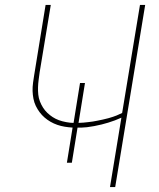

<svg xmlns="http://www.w3.org/2000/svg" viewBox="-20 -755 640 775"><path d="M424 0 470 -280Q457 -274 443.5 -269Q430 -264 417 -260Q404 -256 390 -252.5Q376 -249 360 -246Q344 -243 331 -241.5Q318 -240 310 -240H293L270 -98H250L273 -240Q257 -241 241.5 -243.5Q226 -246 211.5 -251Q197 -256 184 -263.5Q171 -271 160 -280.5Q149 -290 140 -302Q131 -314 124.5 -327.5Q118 -341 115 -356.5Q112 -372 111.5 -387.5Q111 -403 113.5 -422Q116 -441 118 -452L164 -735H185L140 -463Q138 -448 136 -433Q134 -418 133.5 -403Q133 -388 134.5 -373.5Q136 -359 141 -346Q146 -333 153.5 -321Q161 -309 171 -299.5Q181 -290 192.5 -282.5Q204 -275 217.5 -270Q231 -265 247.5 -262Q264 -259 275 -259H277L303 -420H323L297 -259Q307 -259 316.5 -260Q326 -261 335.5 -262Q345 -263 355 -264.5Q365 -266 374 -268Q383 -270 395.5 -272.5Q408 -275 418 -278Q428 -281 436 -283.5Q444 -286 451 -289L473 -299L545 -735H566L445 0Z"/></svg>

Font: Iosevka Aile Thin Oblique
Style: Regular
Weight: 100
Italic angle: -9°
Designer: Belleve Invis
Foundry: Belleve Invis
Version: Version 31.1.0; ttfautohint (v1.8.4)